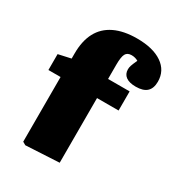

<svg xmlns="http://www.w3.org/2000/svg" viewBox="-187 -898 944 1026"><g transform="rotate(30 284.5 -385.5)"><path d="M125 11 106 0V-399H31V-497L108 -514V-545Q108 -623 136 -675.5Q164 -728 220 -755Q276 -782 358 -782Q457 -782 513 -743.5Q569 -705 569 -637Q569 -596 547 -575.5Q525 -555 479 -555Q439 -555 418 -570.5Q397 -586 397 -615Q397 -626 401 -638.5Q405 -651 418 -679Q410 -684 399.5 -687Q389 -690 377 -690Q351 -690 341 -671.5Q331 -653 331 -604V-517H464V-399H331V0Z"/></g></svg>

Font: Literata Variable Black
Style: Regular
Weight: 900
Designer: Latin by Veronika Burian and Jose Scaglione. Greek by Irene Vlachou. Cyrillic by Vera Evstafieva.
Foundry: TypeTogether
Version: Version 3.021